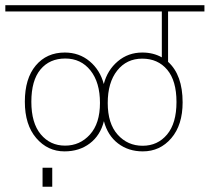

<svg xmlns="http://www.w3.org/2000/svg" viewBox="-35 -642 802 735"><path d="M165 0V72.8H127.9V0ZM640.6 -251.5Q640.6 -333 605 -375.2Q569.3 -417.5 509.5 -417.5Q449.7 -417.5 413.6 -371.8Q377.4 -326.2 377.4 -247.6Q377.4 -168.9 415.5 -126.5Q453.6 -84 511 -84Q568.4 -84 604.5 -127Q640.6 -169.9 640.6 -251.5ZM85 -252.4Q85 -170.9 121.1 -127.7Q157.2 -84.5 214.1 -84.5Q271 -84.5 309.3 -127Q347.7 -169.4 347.7 -248Q347.7 -326.7 311.3 -372.3Q274.9 -418 214.8 -418Q154.8 -418 119.9 -376Q85 -334 85 -252.4ZM211.9 -62.5Q147.5 -62.5 103.8 -113.3Q60.1 -164.1 60.1 -252.7Q60.1 -341.3 101.8 -391.1Q143.6 -440.9 212.9 -440.9Q268.1 -440.9 308.1 -407.5Q348.1 -374 362.3 -320.3Q376 -373.5 415.8 -407.2Q455.6 -440.9 509.8 -440.9Q551.8 -440.9 584.5 -422.4V-598.1H-14.6V-622.1H747.6V-598.1H608.4V-405.3Q664.1 -355 664.1 -250Q664.1 -163.6 620.8 -113Q577.6 -62.5 511.7 -62.5Q456.5 -62.5 416.7 -93Q377 -123.5 362.8 -178.2Q349.1 -123.5 308.8 -93Q268.6 -62.5 211.9 -62.5Z"/></svg>

Font: Yantramanav Thin
Style: Regular
Weight: 250
Version: Version 1.001;PS 1.0;hotconv 1.0.72;makeotf.lib2.5.5900; ttf